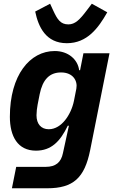

<svg xmlns="http://www.w3.org/2000/svg" viewBox="-20 -811 622 1031"><path d="M339 -579C448 -579 508 -660 556 -745L473 -791L445 -754C408 -705 383 -680 347 -680C305 -680 288 -707 267 -752L249 -791L169 -749C186 -667 226 -579 339 -579ZM173 -2C255 -2 303 -51 344 -136H350L318 11C308 61 279 85 225 85H67L44 200H233C374 200 434 144 464 -4L568 -525H428L410 -434H405C398 -491 347 -537 274 -537C140 -537 33 -407 33 -184C33 -79 75 -2 173 -2ZM242 -117C201 -117 176 -145 176 -192C176 -208 179 -235 182 -249L193 -305C209 -384 246 -422 308 -422C372 -422 398 -377 390 -335L377 -269C369 -230 351 -192 329 -165C308 -139 278 -117 242 -117Z"/></svg>

Font: Braiins Sans
Style: Bold Italic
Weight: 700
Italic angle: -11.31°
Designer: Mike Abbink, Paul van der Laan, Pieter van Rosmalen, Jiri Chlebus, Lubos Buracinsky
Foundry: Bold Monday, Sudetype
Version: Version 1.000;hotconv 1.0.109;makeotfexe 2.5.65596